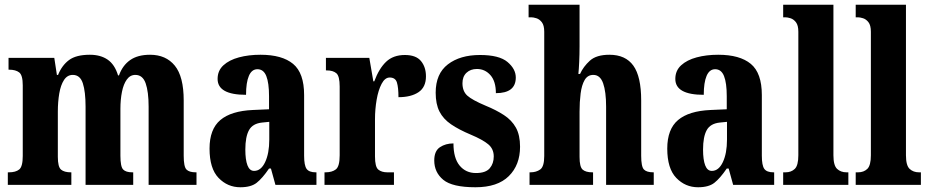

<svg xmlns="http://www.w3.org/2000/svg" viewBox="-20 -780 3921 810"><path d="M13 0V-53H18Q46 -53 61 -65Q76 -77 76 -122V-420Q76 -463 61 -474.5Q46 -486 19 -486H16V-536H209L220 -464H225Q241 -504 271 -526.5Q301 -549 359 -549Q404 -549 434 -528.5Q464 -508 478 -462H482Q497 -504 529 -526.5Q561 -549 613 -549Q680 -549 717.5 -503Q755 -457 755 -356V-123Q755 -77 766.5 -65Q778 -53 806 -53H809V0H607V-330Q607 -393 594.5 -428.5Q582 -464 551 -464Q529 -464 515 -444.5Q501 -425 494.5 -392.5Q488 -360 488 -321V-123Q488 -77 499.5 -65Q511 -53 538 -53H542V0H341V-330Q341 -393 329.5 -428.5Q318 -464 287 -464Q264 -464 250 -442.5Q236 -421 230 -385.5Q224 -350 224 -309V-118Q224 -76 237.5 -64.5Q251 -53 279 -53H281V0Z M994 10Q940 10 902 -29.5Q864 -69 864 -153Q864 -235 909.5 -273.5Q955 -312 1047 -316L1115 -319V-374Q1115 -430 1103.5 -459Q1092 -488 1066 -488Q1042 -488 1030 -460Q1018 -432 1018 -380Q898 -380 898 -447Q898 -482 922.5 -504.5Q947 -527 988 -538Q1029 -549 1079 -549Q1170 -549 1216.5 -510.5Q1263 -472 1263 -379V-123Q1263 -82 1273.5 -67.5Q1284 -53 1312 -53H1315V0H1142L1123 -69H1115Q1087 -28 1063 -9Q1039 10 994 10ZM1052 -59Q1081 -59 1098.5 -96Q1116 -133 1116 -191V-266L1086 -263Q1046 -259 1030.5 -231Q1015 -203 1015 -149Q1015 -106 1024 -82.5Q1033 -59 1052 -59Z M1349 0V-53H1353Q1381 -53 1397 -65.5Q1413 -78 1413 -125V-415Q1413 -459 1399 -471Q1385 -483 1358 -483H1355V-536H1538L1555 -437H1559Q1579 -491 1609 -519.5Q1639 -548 1688 -548Q1735 -548 1756 -522.5Q1777 -497 1777 -458Q1777 -412 1745.5 -391Q1714 -370 1661 -370Q1661 -411 1654.5 -432Q1648 -453 1624 -453Q1604 -453 1590 -426.5Q1576 -400 1569 -359.5Q1562 -319 1562 -277V-120Q1562 -76 1576 -64.5Q1590 -53 1614 -53H1642V0Z M1986 10Q1888 10 1850 -21.5Q1812 -53 1812 -103Q1812 -143 1836 -159Q1860 -175 1893 -175Q1893 -113 1919 -81.5Q1945 -50 1988 -50Q2029 -50 2046 -70Q2063 -90 2063 -120Q2063 -152 2039.5 -171.5Q2016 -191 1966 -212Q1916 -233 1883 -255.5Q1850 -278 1834 -309.5Q1818 -341 1818 -389Q1818 -469 1869.5 -508.5Q1921 -548 2005 -548Q2086 -548 2121 -518.5Q2156 -489 2156 -453Q2156 -387 2072 -387Q2072 -437 2049 -463Q2026 -489 1992 -489Q1965 -489 1948 -473Q1931 -457 1931 -429Q1931 -395 1951.5 -376.5Q1972 -358 2029 -334Q2073 -316 2106 -294.5Q2139 -273 2156.5 -241.5Q2174 -210 2174 -161Q2174 -84 2126.5 -37Q2079 10 1986 10Z M2214 0V-53H2218Q2242 -53 2259 -65Q2276 -77 2276 -122V-646Q2276 -673 2266 -686Q2256 -699 2243 -703Q2230 -707 2222 -707H2210V-760H2425V-585Q2425 -551 2423.5 -518.5Q2422 -486 2420 -468H2427Q2441 -499 2468.5 -524Q2496 -549 2551 -549Q2619 -549 2652 -503Q2685 -457 2685 -356V-123Q2685 -77 2696.5 -65Q2708 -53 2736 -53H2738V0H2537V-330Q2537 -393 2524.5 -428.5Q2512 -464 2483 -464Q2459 -464 2446.5 -442.5Q2434 -421 2429.5 -385.5Q2425 -350 2425 -309V-118Q2425 -76 2438 -64.5Q2451 -53 2479 -53H2482V0Z M2925 10Q2871 10 2833 -29.5Q2795 -69 2795 -153Q2795 -235 2840.5 -273.5Q2886 -312 2978 -316L3046 -319V-374Q3046 -430 3034.5 -459Q3023 -488 2997 -488Q2973 -488 2961 -460Q2949 -432 2949 -380Q2829 -380 2829 -447Q2829 -482 2853.5 -504.5Q2878 -527 2919 -538Q2960 -549 3010 -549Q3101 -549 3147.5 -510.5Q3194 -472 3194 -379V-123Q3194 -82 3204.5 -67.5Q3215 -53 3243 -53H3246V0H3073L3054 -69H3046Q3018 -28 2994 -9Q2970 10 2925 10ZM2983 -59Q3012 -59 3029.5 -96Q3047 -133 3047 -191V-266L3017 -263Q2977 -259 2961.5 -231Q2946 -203 2946 -149Q2946 -106 2955 -82.5Q2964 -59 2983 -59Z M3284 0V-53H3294Q3318 -53 3333 -67.5Q3348 -82 3348 -125V-646Q3348 -673 3338 -686Q3328 -699 3315 -703Q3302 -707 3294 -707H3284V-760H3496V-125Q3496 -82 3511.5 -67.5Q3527 -53 3551 -53H3559V0Z M3590 0V-53H3600Q3624 -53 3639 -67.5Q3654 -82 3654 -125V-646Q3654 -673 3644 -686Q3634 -699 3621 -703Q3608 -707 3600 -707H3590V-760H3802V-125Q3802 -82 3817.5 -67.5Q3833 -53 3857 -53H3865V0Z"/></svg>

Font: Noto Serif Tamil ExtraCondensed ExtraBold
Style: Italic
Weight: 800
Width: 2
Italic angle: -12°
Designer: Indian Type Foundry, Tom Grace, and the Monotype Design Team
Foundry: Monotype Imaging Inc.
Version: Version 2.003; ttfautohint (v1.8.4.7-5d5b)